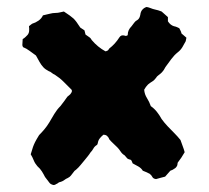

<svg xmlns="http://www.w3.org/2000/svg" viewBox="-20 -504 598 550"><path d="M514 -396Q513 -393 513 -391Q513 -389 512 -386Q508 -378 502.5 -369Q497 -360 489 -354Q479 -346 470.5 -334.5Q462 -323 454 -312Q449 -302 444 -297Q439 -292 434 -288.5Q429 -285 427 -281Q422 -274 416 -270.5Q410 -267 404 -262Q401 -259 398 -255Q395 -251 393 -247Q394 -234 401 -223Q408 -212 412 -200Q422 -193 429.5 -183.5Q437 -174 443 -163Q451 -152 460.5 -142Q470 -132 480 -122Q484 -118 488.5 -113Q493 -108 497 -103Q500 -94 503.5 -85Q507 -76 509 -68Q500 -52 489 -38Q489 -37 488.5 -35Q488 -33 488 -31Q485 -23 478 -20Q476 -18 473 -17Q470 -16 468 -15Q464 -11 460.5 -6.5Q457 -2 453 2Q446 4 439.5 5.5Q433 7 427 9Q419 8 416.5 3Q414 -2 409 -6Q405 -8 400 -10.5Q395 -13 389 -15Q385 -22 376.5 -27Q368 -32 360 -36Q359 -38 358 -41Q357 -44 355 -46Q352 -47 348.5 -48Q345 -49 343 -52Q341 -54 337 -59Q330 -63 325.5 -70Q321 -77 316 -82Q310 -88 304 -93.5Q298 -99 293 -105Q292 -107 291.5 -108.5Q291 -110 289 -112Q285 -118 277 -118Q275 -118 275 -117Q269 -112 265 -106.5Q261 -101 260 -93Q259 -92 259 -91Q259 -90 258 -89Q251 -85 247.5 -78.5Q244 -72 239 -67Q236 -62 231.5 -56.5Q227 -51 223 -46Q217 -39 211 -31.5Q205 -24 198 -18Q193 -15 190 -10Q186 -5 183 -1Q180 3 174 6Q169 8 164.5 11.5Q160 15 154 17Q152 17 149 18.5Q146 20 144 22Q141 23 139 24.5Q137 26 133 26Q125 24 122 20Q114 10 109 3Q105 -5 100 -13Q95 -21 87 -28Q80 -36 76.5 -45Q73 -54 68 -62Q72 -76 74.5 -83Q77 -90 80.5 -97Q84 -104 92 -117Q100 -125 107.5 -134Q115 -143 121 -153Q128 -165 135.5 -177.5Q143 -190 153 -200Q158 -206 163 -213Q168 -220 173 -227Q175 -229 178.5 -231.5Q182 -234 184 -238Q186 -240 186 -243.5Q186 -247 184 -248Q173 -259 162 -270Q151 -281 137 -290Q132 -292 128 -295.5Q124 -299 120 -300Q110 -305 104 -311.5Q98 -318 93 -327Q91 -331 88 -336Q85 -341 83 -345Q73 -352 64.5 -358.5Q56 -365 46 -369Q44 -373 44 -375Q44 -380 44.5 -384Q45 -388 45 -392Q50 -395 53 -398Q56 -401 59 -404Q63 -409 63.5 -415.5Q64 -422 63 -429Q66 -431 68 -433Q70 -435 72 -436Q82 -439 90.5 -445Q99 -451 103 -460Q113 -462 122 -464.5Q131 -467 140 -467Q146 -467 151.5 -468.5Q157 -470 163 -471Q183 -458 190.5 -451Q198 -444 210 -425Q215 -422 222 -417Q223 -414 223.5 -411Q224 -408 225 -405Q230 -401 235 -398Q240 -395 243 -389Q260 -369 282 -357Q284 -357 288 -359Q290 -360 291 -362Q292 -364 293 -365Q310 -378 322 -397Q327 -405 337 -402Q341 -400 343 -402Q346 -402 346 -405Q346 -418 357 -429Q361 -434 364.5 -439Q368 -444 374 -447Q380 -451 382 -462Q383 -471 388 -476.5Q393 -482 400 -484Q406 -483 412 -480.5Q418 -478 423 -477Q428 -476 433 -474.5Q438 -473 443 -471Q447 -467 452 -463Q457 -459 461 -455V-443Q468 -432 478 -429Q483 -428 486.5 -426.5Q490 -425 494 -423V-422Q494 -422 496.5 -417.5Q499 -413 500 -408Q503 -406 506.5 -402.5Q510 -399 514 -396Z"/></svg>

Font: Daruma Drop One
Style: Regular
Weight: 400
Designer: Maniackers Design
Version: Version 1.000